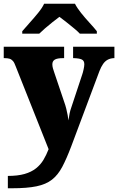

<svg xmlns="http://www.w3.org/2000/svg" viewBox="-23 -786 632 1027"><path d="M19 155Q72 155 108.5 144.5Q145 134 169.5 114.5Q194 95 209.5 69Q225 43 237 12L61 -431Q54 -451 46 -460Q38 -469 27.5 -472Q17 -475 2 -475H-3V-536H320V-475H315Q283 -475 270 -467Q257 -459 257 -442Q257 -432 260 -421Q263 -410 267 -399L320 -242Q327 -223 331.5 -204.5Q336 -186 339 -170Q342 -154 343 -142Q346 -164 349.5 -180Q353 -196 357 -207L417 -388Q420 -396 424 -414Q428 -432 428 -442Q428 -461 415 -467.5Q402 -474 373 -475H368V-536H589V-475H585Q567 -474 553 -466.5Q539 -459 528.5 -444Q518 -429 509 -406L358 -3Q333 63 310 106.5Q287 150 255 175Q223 200 172.5 210.5Q122 221 42 221H19ZM96 -619Q112 -638 135.5 -664Q159 -690 181 -717Q203 -744 213 -766H378Q389 -744 410.5 -717Q432 -690 456 -664Q480 -638 495 -619V-606H404Q394 -617 373.5 -634Q353 -651 331.5 -668Q310 -685 295 -696Q280 -685 258.5 -668Q237 -651 217.5 -634Q198 -617 187 -606H96Z"/></svg>

Font: Noto Rashi Hebrew Black
Style: Regular
Weight: 900
Version: Version 1.006